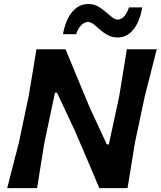

<svg xmlns="http://www.w3.org/2000/svg" viewBox="-20 -966 825 986"><path d="M17 0Q32 -59 45.8 -112.8Q59.5 -166.5 77 -233.5L127.5 -473.5Q139.5 -544.5 148.5 -599.2Q157.5 -654 167 -713H316.5Q350.5 -631 381 -557.5Q411.5 -484 440.5 -414.5L528.5 -224.5H539L592.5 -473.5Q604 -544 613 -599.2Q622 -654.5 631.5 -713H785Q770 -654 756 -599Q742 -544 724 -473.5L673 -234Q662 -165 653.2 -111.2Q644.5 -57.5 635 0H490Q461.5 -68 430.5 -140.8Q399.5 -213.5 362.5 -299L272.5 -490.5H262.5L208 -233.5Q197 -164.5 188.2 -111Q179.5 -57.5 170.5 0ZM585 -773.5Q556.5 -773.5 534.8 -785Q513 -796.5 495.5 -812.2Q478 -828 462.5 -840.2Q447 -852.5 431 -853.5Q411 -851.5 395.5 -834.8Q380 -818 371 -790.5H303.5Q317 -865 351 -905.2Q385 -945.5 433.5 -945.5Q460.5 -945.5 482 -933.8Q503.5 -922 521.2 -906.2Q539 -890.5 554.5 -878.2Q570 -866 585.5 -865Q605 -867 619 -883.5Q633 -900 642.5 -928H710.5Q697.5 -853.5 664.5 -813.5Q631.5 -773.5 585 -773.5Z"/></svg>

Font: Commissioner Loud SemiBold
Style: Italic
Weight: 600
Italic angle: -12°
Designer: Kostas Bartsokas
Foundry: Kostas Bartsokas
Version: Version 1.000; ttfautohint (v1.8.3)